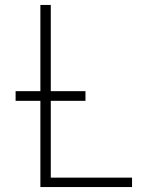

<svg xmlns="http://www.w3.org/2000/svg" viewBox="-20 -755 640 775"><path d="M143 0V-348H43V-387H143V-735H185V-387H325V-348H185V-38H513V0Z"/></svg>

Font: Iosevka SS04 XLt Ex
Style: Regular
Weight: 200
Width: 7
Monospace: yes
Designer: Belleve Invis
Foundry: Belleve Invis
Version: Version 19.0.0; ttfautohint (v1.8.4)